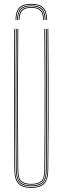

<svg xmlns="http://www.w3.org/2000/svg" viewBox="-20 -946 317 972"><path d="M138.5 5Q93.2 5 73.2 -16Q53.2 -37 52.8 -85Q51.8 -192.5 51.4 -284.6Q51 -376.8 51 -461Q51 -545.2 51.4 -628.2Q51.8 -711.2 52.5 -800H56.5Q55.8 -719.5 55.4 -625.5Q55 -531.5 55 -434.9Q55 -338.2 55.4 -248.5Q55.8 -158.8 56.5 -86.8Q57 -39.2 76 -19.1Q95 1 138.5 1Q182 1 201.1 -19.1Q220.2 -39.2 220.5 -86.8Q221.2 -158.2 221.6 -244.6Q222 -331 222 -425.2Q222 -519.5 221.6 -615Q221.2 -710.5 220.5 -800H224.5Q225.5 -684.5 225.9 -571.8Q226.2 -459 226 -339.8Q225.8 -220.5 224.2 -85Q223.8 -37 203.9 -16Q184 5 138.5 5ZM138.5 -3Q96.8 -3 78.9 -21.9Q61 -40.8 60.5 -86.5Q59.8 -158.2 59.4 -244.6Q59 -331 59 -425.2Q59 -519.5 59.4 -615Q59.8 -710.5 60.5 -800H64.5Q63.8 -719.5 63.4 -625.5Q63 -531.5 63 -434.9Q63 -338.2 63.4 -248.4Q63.8 -158.5 64.5 -86Q65 -41 82.5 -24Q100 -7 138.5 -7Q177.2 -7 194.8 -24Q212.2 -41 212.5 -86Q213.2 -157.8 213.6 -244.4Q214 -331 214 -425.2Q214 -519.5 213.6 -615Q213.2 -710.5 212.5 -800H216.5Q217.2 -719.5 217.6 -625.5Q218 -531.5 218 -435Q218 -338.5 217.6 -248.8Q217.2 -159 216.5 -86.5Q216.2 -40.8 198.2 -21.9Q180.2 -3 138.5 -3ZM138.5 -11Q102.5 -11 85.8 -26.4Q69 -41.8 68.5 -85.5Q67.8 -181.5 67.2 -301.8Q66.8 -422 67.1 -550.6Q67.5 -679.2 68.5 -800H72.5Q71.8 -719.5 71.4 -625.6Q71 -531.8 71 -435.2Q71 -338.8 71.4 -248.6Q71.8 -158.5 72.5 -85.2Q73 -43.5 88.8 -29.2Q104.5 -15 138.5 -15Q172.8 -15 188.5 -29.2Q204.2 -43.5 204.5 -85.2Q205.5 -181.2 205.9 -301.5Q206.2 -421.8 206 -550.4Q205.8 -679 204.5 -800H208.5Q209.2 -719.5 209.6 -625.5Q210 -531.5 210 -434.9Q210 -338.2 209.6 -248.2Q209.2 -158.2 208.5 -85.5Q208.2 -41.8 191.4 -26.4Q174.5 -11 138.5 -11ZM138.5 -926.5Q96.2 -926.5 77.8 -907.6Q59.2 -888.8 58.5 -845.2H62.5Q63.2 -886.8 80.9 -904.6Q98.5 -922.5 138.5 -922.5Q178.5 -922.5 196.1 -904.6Q213.8 -886.8 214.5 -845.2H218.5Q217.8 -888.8 199.2 -907.6Q180.8 -926.5 138.5 -926.5ZM138.5 -918.5Q100.8 -918.5 84 -901.5Q67.2 -884.5 66.5 -845.2H70.5Q71 -882.2 86.9 -898.4Q102.8 -914.5 138.5 -914.5Q174.2 -914.5 190.1 -898.4Q206 -882.2 206.5 -845.2H210.5Q209.8 -884.5 193.1 -901.5Q176.5 -918.5 138.5 -918.5ZM138.5 -910.5Q104.8 -910.5 89.9 -895.4Q75 -880.2 74.5 -845.2H78.5Q79 -878 93 -892.2Q107 -906.5 138.5 -906.5Q170 -906.5 184 -892.2Q198 -878 198.5 -845.2H202.5Q202 -880.2 187.1 -895.4Q172.2 -910.5 138.5 -910.5Z"/></svg>

Font: Big Shoulders Inline Display Thin
Style: Regular
Weight: 100
Designer: Patric King
Foundry: XO Type Co
Version: Version 1.000